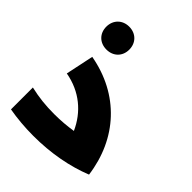

<svg xmlns="http://www.w3.org/2000/svg" viewBox="-250 -1078 1228 1228"><g transform="rotate(45 364.0 -464.0)"><path d="M201 -721C262 -721 305 -763 305 -824C305 -885 262 -928 201 -928C140 -928 97 -885 97 -824C97 -763 140 -721 201 -721ZM170 -624 130 -434C270 -409 369 -324 422 -206C371 -198 317 -193 257 -193C178 -193 114 -200 40 -217V-19C108 -7 182 0 261 0C420 0 566 -28 688 -77C650 -364 460 -572 170 -624Z"/></g></svg>

Font: Montserrat-Arabic Black
Style: Regular
Weight: 900
Designer: Mohamed Gaber
Foundry: Kief Type Foundry
Version: Version 5.008;PS 005.008;hotconv 1.0.88;makeotf.lib2.5.64775